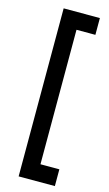

<svg xmlns="http://www.w3.org/2000/svg" viewBox="-140 -799 582 1025"><g transform="rotate(15 151.5 -286.5)"><path d="M277.3 177.7V85H172.9V-658.2H277.3V-751H77.1V177.7Z"/></g></svg>

Font: Yaldevi Colombo SemiBold
Style: Regular
Weight: 600
Designer: Sol Matas, Denzil Rajitha, Kosala Senevirathne and Pathum Egodawatta
Foundry: Mooniak
Version: Version 1.020 ; ttfautohint (v1.6)